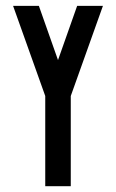

<svg xmlns="http://www.w3.org/2000/svg" viewBox="-20 -639 398 659"><path d="M24.9 -618.9 135.3 -309.5V0H222.9V-309.5L333.3 -618.9H244.8L179.1 -432.8L113.4 -618.9Z"/></svg>

Font: Ulica
Style: Regular
Weight: 400
Version: Version